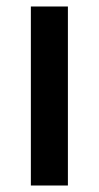

<svg xmlns="http://www.w3.org/2000/svg" viewBox="-20 -571 304 591"><path d="M189 -551V0H75V-551Z"/></svg>

Font: A Bank Premium Med
Style: Regular
Weight: 500
Designer: Ninad Kale (Devanagari), Jonny Pinhorn (Latin), Htun Naung (Myanmar)
Foundry: Indian Type Foundry
Version: 4.004